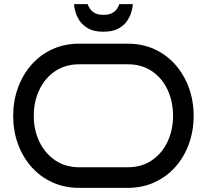

<svg xmlns="http://www.w3.org/2000/svg" viewBox="-20 -912 1004 932"><path d="M920 -350Q920 -277 897 -213.5Q874 -150 831.5 -102Q789 -54 730 -27Q671 0 599 0H366Q293 0 234 -27Q175 -54 132.5 -102Q90 -150 67 -213.5Q44 -277 44 -350Q44 -422 67 -485.5Q90 -549 132.5 -597.5Q175 -646 234 -673Q293 -700 366 -700H599Q671 -700 730 -673Q789 -646 831.5 -597.5Q874 -549 897 -485.5Q920 -422 920 -350ZM820 -350Q820 -419 793.5 -476Q767 -533 717.5 -566.5Q668 -600 599 -600H366Q297 -600 247.5 -566.5Q198 -533 171 -476Q144 -419 144 -350Q144 -281 171 -224.5Q198 -168 247.5 -134Q297 -100 366 -100H599Q668 -100 717.5 -134Q767 -168 793.5 -224.5Q820 -281 820 -350ZM625 -892Q624 -879 618.5 -857Q613 -835 598 -812Q583 -789 555 -773.5Q527 -758 482 -758Q437 -758 409 -773.5Q381 -789 366 -812Q351 -835 345.5 -857Q340 -879 339 -892H405Q408 -884 415.5 -871.5Q423 -859 438.5 -849.5Q454 -840 482 -840Q510 -840 526 -849.5Q542 -859 549.5 -871.5Q557 -884 559 -892Z"/></svg>

Font: Bruno Ace
Style: Regular
Weight: 400
Version: Version 1.100; ttfautohint (v1.8.4.7-5d5b);gftools[0.9.27]